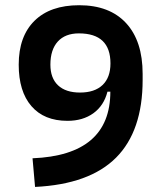

<svg xmlns="http://www.w3.org/2000/svg" viewBox="-20 -720 626 746"><path d="M116.2 6.3 106.4 -105Q408.7 -117.2 408.7 -363.8H397.5Q383.8 -309.6 342.8 -280Q301.8 -250.5 242.2 -250.5Q151.4 -250.5 102.1 -307.6Q52.7 -364.7 52.7 -468.8Q52.7 -578.6 114 -639.2Q175.3 -699.7 287.6 -699.7Q405.8 -699.7 470 -630.1Q534.2 -560.5 534.2 -433.1V-409.7Q534.2 -210.9 430.9 -107.4Q327.6 -3.9 116.2 6.3ZM291 -360.4Q347.7 -360.4 378.4 -389.6Q409.2 -418.9 409.2 -473.6Q409.2 -590.3 286.6 -590.3Q233.4 -590.3 204.6 -558.6Q175.8 -526.9 175.8 -468.8Q175.8 -416.5 205.6 -388.4Q235.4 -360.4 291 -360.4Z"/></svg>

Font: Caskaydia Cove SemiBold
Style: Regular
Weight: 600
Monospace: yes
Designer: Aaron Bell
Foundry: Saja Typeworks
Version: Version 4.300; ttfautohint (v1.8.3)